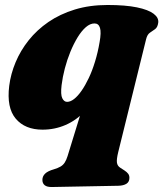

<svg xmlns="http://www.w3.org/2000/svg" viewBox="-20 -505 655 770"><path d="M335 -152 361.5 -136.5Q349 -91 317.5 -56.8Q286 -22.5 242.8 -3.8Q199.5 15 150.5 15Q80.5 15 43.2 -29Q6 -73 17 -161Q23 -208.5 42.5 -255.2Q62 -302 95 -343.5Q128 -385 174.2 -416.8Q220.5 -448.5 280 -466.8Q339.5 -485 411.5 -485Q483 -485 529 -475.5Q575 -466 596.2 -449.8Q617.5 -433.5 614.5 -413.5Q612 -395.5 602 -388.2Q592 -381 581.2 -373.8Q570.5 -366.5 566 -348L454 105.5Q447 134.5 449 147.5Q451 160.5 462 167.5L479 178.5Q489 185 494 191.8Q499 198.5 499 208Q499 224.5 487 232Q475 239.5 454.5 240L189 245Q169 245.5 159.5 238Q150 230.5 150 216.5Q150 202 160.8 191.5Q171.5 181 196 174Q212.5 169 222.8 163Q233 157 239.5 147Q246 137 251 121ZM227 -163.5Q222.5 -125.5 229.8 -111Q237 -96.5 249 -96.5Q262.5 -96.5 277.2 -108Q292 -119.5 307 -141Q322 -162.5 336 -192Q350 -221.5 361.2 -258.2Q372.5 -295 379.5 -336.5Q386.5 -375.5 381 -393.2Q375.5 -411 359 -411Q341.5 -411 324.2 -396Q307 -381 291.2 -355.2Q275.5 -329.5 262.2 -297.2Q249 -265 240 -230.5Q231 -196 227 -163.5Z"/></svg>

Font: Fraunces
Style: Italic
Weight: 900
Italic angle: -16°
Version: Version 1.000;[0bf87f6ff]